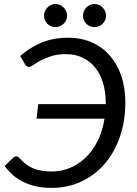

<svg xmlns="http://www.w3.org/2000/svg" viewBox="-20 -908 668 936"><path d="M2.5 0ZM59 -145.5Q67.5 -145.5 74 -138Q89.5 -121 105.5 -108.5Q121.5 -96 140.2 -88Q159 -80 181.5 -76Q204 -72 232 -72Q278 -72 320.5 -89.2Q363 -106.5 397.2 -139.5Q431.5 -172.5 455.8 -220.5Q480 -268.5 489.5 -329.5H158L166.5 -400.5H495.5V-406Q495.5 -460.5 482 -504.5Q468.5 -548.5 443.2 -579.5Q418 -610.5 382.2 -627.2Q346.5 -644 302 -644Q260 -644 229.8 -634.2Q199.5 -624.5 178.2 -613Q157 -601.5 143.5 -591.8Q130 -582 121.5 -582Q114 -582 109.8 -585.2Q105.5 -588.5 103 -593L78.5 -635Q126 -677 183.2 -700.5Q240.5 -724 312 -724Q377 -724 428.8 -700.8Q480.5 -677.5 516.5 -635.8Q552.5 -594 571.8 -536.2Q591 -478.5 591 -409.5Q591 -318 564.5 -241.2Q538 -164.5 490.2 -109.2Q442.5 -54 376.5 -23Q310.5 8 231 8Q190 8 156.2 0.5Q122.5 -7 94.2 -20.8Q66 -34.5 43.5 -54.2Q21 -74 2.5 -99L44.5 -139Q51 -145.5 59 -145.5ZM307 -831Q307 -819.5 302.5 -809.5Q298 -799.5 290 -792Q282 -784.5 271.8 -780.2Q261.5 -776 250 -776Q239 -776 229 -780.2Q219 -784.5 211.2 -792Q203.5 -799.5 199 -809.5Q194.5 -819.5 194.5 -831Q194.5 -843 199 -853.2Q203.5 -863.5 211.2 -871.5Q219 -879.5 229 -884Q239 -888.5 250 -888.5Q261.5 -888.5 271.8 -884Q282 -879.5 290 -871.5Q298 -863.5 302.5 -853.2Q307 -843 307 -831ZM497 -831Q497 -819.5 492.5 -809.5Q488 -799.5 480.2 -792Q472.5 -784.5 462.2 -780.2Q452 -776 440.5 -776Q429 -776 418.8 -780.2Q408.5 -784.5 401 -792Q393.5 -799.5 389 -809.5Q384.5 -819.5 384.5 -831Q384.5 -843 389 -853.2Q393.5 -863.5 401 -871.5Q408.5 -879.5 418.8 -884Q429 -888.5 440.5 -888.5Q452 -888.5 462.2 -884Q472.5 -879.5 480.2 -871.5Q488 -863.5 492.5 -853.2Q497 -843 497 -831Z"/></svg>

Font: Lato
Style: Italic
Weight: 400
Italic angle: -7°
Designer: Lukasz Dziedzic
Foundry: tyPoland Lukasz Dziedzic
Version: Version 2.007; 2014-02-27